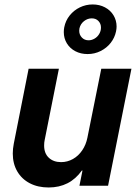

<svg xmlns="http://www.w3.org/2000/svg" viewBox="-20 -830 615 858"><path d="M462.9 0H335L348.6 -67.9H345.7Q292 7.8 197.3 7.8Q149.4 7.8 113.3 -11Q77.1 -29.8 57.1 -64.2Q37.1 -98.6 37.1 -144Q37.1 -165 41.5 -187.5L107.9 -522.9H243.2L179.7 -204.6Q177.2 -193.8 177.2 -179.7Q177.2 -144.5 198.2 -125Q219.2 -105.5 252.9 -105.5Q281.2 -105.5 305.9 -119.4Q330.6 -133.3 347.4 -158.2Q364.3 -183.1 370.6 -214.8L432.6 -522.9H567.4ZM265.1 -686.5Q265.1 -698.2 267.1 -708Q272.9 -737.8 291.5 -761Q310.1 -784.2 336.9 -797.1Q363.8 -810.1 394 -810.1Q424.8 -810.1 449.2 -797.1Q473.6 -784.2 487.3 -761.5Q501 -738.8 501 -711.4Q501 -701.7 498.5 -689.5Q492.7 -661.6 474.9 -638.7Q457 -615.7 429.9 -602.1Q402.8 -588.4 371.6 -588.4Q340.8 -588.4 316.7 -601.1Q292.5 -613.8 278.8 -636.2Q265.1 -658.7 265.1 -686.5ZM431.2 -707Q431.2 -724.1 419.9 -736.1Q408.7 -748 390.1 -748Q371.1 -748 355.2 -735.4Q339.4 -722.7 335 -703.1Q334 -696.3 334 -692.9Q334 -674.8 345.7 -662.4Q357.4 -649.9 376 -649.9Q389.6 -649.9 402.6 -657.5Q415.5 -665 423.3 -678.2Q431.2 -691.4 431.2 -707Z"/></svg>

Font: Reddit Sans Chocolate
Style: Bold Italic
Weight: 700
Italic angle: -11.25°
Designer: Stephen Hutchings
Version: Version 1.013